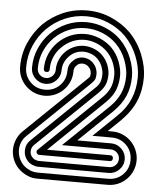

<svg xmlns="http://www.w3.org/2000/svg" viewBox="-56 -742 754 918"><g transform="rotate(5 320.5 -283.0)"><path d="M157 128Q133 128 114 120Q86 109 65 88Q47 69 38 45.5Q29 22 29.5 -2.5Q30 -27 40 -50.5Q50 -74 69 -92L356 -369Q364 -377 366 -380.5Q368 -384 368 -398Q368 -402 365 -411Q362 -420 353 -428Q347 -434 339 -436.5Q331 -439 326 -439Q307 -439 297 -427Q285 -416 285 -398Q285 -371 275 -348Q265 -325 247.5 -307.5Q230 -290 206.5 -280Q183 -270 157 -270Q131 -270 107.5 -280Q84 -290 66.5 -307.5Q49 -325 39 -348Q29 -371 29 -398Q29 -460 52.5 -513.5Q76 -567 116 -608Q157 -648 210.5 -671Q264 -694 326 -694Q387 -694 441 -670.5Q495 -647 534 -609Q577 -565 600 -507.5Q623 -450 623 -398Q623 -336 601.5 -284.5Q580 -233 532 -185L473 -128H495Q522 -128 545 -118Q568 -108 585.5 -90.5Q603 -73 613 -49.5Q623 -26 623 0Q623 26 613 49.5Q603 73 585.5 90.5Q568 108 545 118Q522 128 495 128ZM159 99H495Q537 99 565.5 70.5Q594 42 594 0Q594 -42 565.5 -70.5Q537 -99 495 -99H402L513 -206Q594 -282 594 -398Q594 -445 573.5 -497Q553 -549 514 -589Q479 -624 429.5 -645Q380 -666 326 -666Q270 -666 221.5 -645Q173 -624 136 -587Q100 -551 79 -502.5Q58 -454 58 -398Q58 -356 86.5 -327.5Q115 -299 157 -299Q199 -299 227.5 -327.5Q256 -356 256 -398Q256 -428 277 -447Q296 -468 326 -468Q337 -468 350 -463Q363 -458 373 -448Q386 -435 391 -421Q396 -407 396 -398Q396 -384 393.5 -374Q391 -364 375 -348L88 -71Q73 -57 65.5 -39Q58 -21 58 -2Q58 17 65 35.5Q72 54 86 69Q99 82 117 90Q117 91 119 91Q124 94 130 95Q141 99 157 99ZM157 71Q151 71 146 70Q141 69 136 67Q118 62 106 49Q86 28 86.5 -1.5Q87 -31 108 -51L395 -328Q411 -342 417.5 -357.5Q424 -373 424 -398Q424 -412 417 -431.5Q410 -451 394 -468Q380 -482 361.5 -489Q343 -496 326 -496Q284 -496 257 -467Q243 -453 235.5 -435.5Q228 -418 228 -398Q228 -369 207 -348Q186 -327 157 -327Q128 -327 107 -348Q86 -369 86 -398Q86 -448 105 -491.5Q124 -535 156 -567Q189 -600 232.5 -619Q276 -638 326 -638Q374 -638 418 -619.5Q462 -601 494 -569Q529 -533 547.5 -486Q566 -439 566 -398Q566 -346 548.5 -305Q531 -264 493 -226L332 -71H495Q524 -71 545 -50Q566 -29 566 0Q566 29 545 50Q524 71 495 71ZM495 43Q513 43 525.5 30.5Q538 18 538 0Q538 -17 525.5 -29.5Q513 -42 495 -42H261L473 -246Q505 -277 521.5 -313.5Q538 -350 538 -398Q538 -433 522 -475Q506 -517 474 -549Q446 -577 407 -593Q368 -609 326 -609Q282 -609 243.5 -592.5Q205 -576 176 -547Q147 -518 130.5 -480Q114 -442 114 -398Q114 -380 126.5 -367.5Q139 -355 157 -355Q174 -355 187 -367.5Q200 -380 200 -398Q200 -424 210 -447Q220 -470 237 -487Q254 -504 277 -514Q300 -524 326 -524Q349 -524 373 -514.5Q397 -505 414 -488Q434 -468 443.5 -443Q453 -418 453 -398Q453 -372 445.5 -351.5Q438 -331 415 -308L128 -31Q115 -18 114.5 -0.5Q114 17 126 29Q133 37 141 39Q149 43 157 43ZM157 14Q151 14 147 10Q142 5 142.5 -0.5Q143 -6 147 -10L434 -287Q458 -310 469.5 -335.5Q481 -361 481 -398Q481 -423 469.5 -453.5Q458 -484 434 -508Q413 -529 384 -541Q355 -553 326 -553Q294 -553 266 -540.5Q238 -528 217 -507Q195 -486 183 -458Q171 -430 171 -398Q171 -384 157 -384Q143 -384 143 -398Q143 -436 157 -469Q171 -502 196 -527Q222 -553 255 -567Q288 -581 326 -581Q361 -581 395 -567Q429 -553 454 -529Q482 -500 495.5 -464Q509 -428 509 -398Q509 -363 497.5 -331Q486 -299 454 -267L192 -14H495Q509 -14 509 0Q509 14 495 14Z"/></g></svg>

Font: Zschusch
Style: Regular
Weight: 400
Designer: Peter Wiegel
Foundry: Peter Wiegel